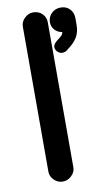

<svg xmlns="http://www.w3.org/2000/svg" viewBox="-85 -769 466 826"><g transform="rotate(-10 148.0 -356.5)"><path d="M67 -39V-673Q67 -694 83.5 -710Q100 -726 121 -726Q145 -726 160.5 -710.5Q176 -695 176 -673V-39Q176 -19 159.5 -3Q143 13 121 13Q99 13 83 -3Q67 -19 67 -39ZM201 -588Q217 -600 223 -606Q229 -612 230 -621Q210 -624 197.5 -638Q185 -652 185 -671Q185 -694 201 -710Q217 -726 241 -726Q266 -726 281 -710Q296 -694 296 -670V-640Q296 -609 282.5 -586.5Q269 -564 237 -541Q229 -533 214 -533Q204 -533 194.5 -542Q185 -551 185 -563Q185 -575 201 -588Z"/></g></svg>

Font: 寒蝉全圆体 Bold
Style: Regular
Weight: 700
Designer: Warren2060
      Designed by Motoya company      

      [Varela Round]
      Joe Prince(Latin component); Avraham Cornf
Foundry: ChillType
Version: Version 3.200